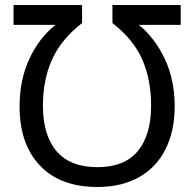

<svg xmlns="http://www.w3.org/2000/svg" viewBox="-20 -734 775 765"><path d="M582 -313Q582 -417 546.5 -497.5Q511 -578 428 -642V-714H700V-635H533Q597 -583 636.5 -499.5Q676 -416 676 -310Q676 -212 639.5 -139.5Q603 -67 534 -28Q465 11 368 11Q220 11 139 -74.5Q58 -160 58 -309Q58 -416 97 -499.5Q136 -583 201 -635H34V-714H307V-642Q224 -578 187.5 -497Q151 -416 151 -313Q151 -196 205 -132Q259 -68 368 -68Q476 -68 529 -132Q582 -196 582 -313Z"/></svg>

Font: Noto Sans Display
Style: Regular
Weight: 400
Designer: Monotype Design team
Foundry: Monotype Imaging Inc.
Version: Version 1.000